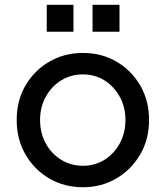

<svg xmlns="http://www.w3.org/2000/svg" viewBox="-20 -773 694 805"><path d="M328 12Q250 12 187 -24.5Q124 -61 87 -125Q50 -189 50 -270Q50 -351 86.5 -414Q123 -477 186 -514Q249 -551 328 -551Q406 -551 468.5 -514.5Q531 -478 568 -414.5Q605 -351 605 -270Q605 -188 567 -124Q529 -60 466.5 -24Q404 12 328 12ZM328 -78Q378 -78 418 -103Q458 -128 482 -171.5Q506 -215 506 -270Q506 -324 482 -367.5Q458 -411 418 -436Q378 -461 328 -461Q277 -461 236.5 -436Q196 -411 172 -367.5Q148 -324 148 -270Q148 -215 172 -171.5Q196 -128 236.5 -103Q277 -78 328 -78ZM176 -640V-753H288V-640ZM368 -640V-753H481V-640Z"/></svg>

Font: Pitagon Sans Text Medium
Style: Regular
Weight: 500
Designer: Travis Tran
Foundry: Pitagon
Version: Version 1.000; ttfautohint (v1.8.4.7-5d5b);gftools[0.9.26]